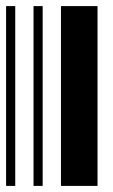

<svg xmlns="http://www.w3.org/2000/svg" viewBox="-20 -610 370 630"><path d="M0 0V-590H30V0ZM90 0V-590H120V0ZM180 0V-590H300V0Z"/></svg>

Font: Libre Barcode 128
Style: Regular
Weight: 400
Version: Version 1.005; ttfautohint (v1.8.3)